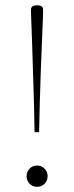

<svg xmlns="http://www.w3.org/2000/svg" viewBox="-20 -695 278 722"><path d="M142 -659V-649Q142 -645 140.8 -612.8Q139.5 -580.5 137.5 -530.5Q135.5 -480.5 133.2 -421.8Q131 -363 129.5 -304.5Q128 -246 127 -198H110Q109.5 -246 107.8 -304.5Q106 -363 104.2 -421.5Q102.5 -480 100.8 -530Q99 -580 97.8 -612.2Q96.5 -644.5 96.5 -649V-659Q96.5 -675 119.5 -675Q142 -675 142 -659ZM119.5 -72.5Q136.5 -72.5 147.8 -60.8Q159 -49 159 -32.5Q159 -16 147.8 -4.2Q136.5 7.5 119.5 7.5Q102.5 7.5 91.2 -4.2Q80 -16 80 -32.5Q80 -49 91.2 -60.8Q102.5 -72.5 119.5 -72.5Z"/></svg>

Font: Newsreader 16pt ExtraLight
Style: Regular
Weight: 275
Designer: Hugues Gentile
Foundry: Production Type
Version: Version 1.003; ttfautohint (v1.8.3)